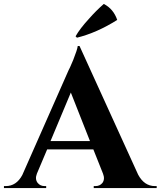

<svg xmlns="http://www.w3.org/2000/svg" viewBox="-49 -953 814 973"><path d="M334 -769Q356 -808 402 -858Q437 -898 477 -933Q526 -908 545 -852Q442 -787 341 -762ZM651 -68Q682 -10 736 -10H745V0H426V-10H435Q457 -10 470 -26Q484 -45 473 -73L424 -196H190L138 -73Q127 -45 142 -26Q155 -10 177 -10H185V0H-29V-10H-20Q34 -10 64 -66L295 -589Q297 -593 299 -598Q303 -605 306 -612Q315 -632 322 -649Q343 -702 345 -720H354ZM407 -238 310 -484 207 -238Z"/></svg>

Font: Cinzel Bold(RUS BY LYAJKA)
Style: Regular
Weight: 700
Designer: Natanael Gama
Version: Version 1.001;PS 001.001;hotconv 1.0.56;makeotf.lib2.0.21325